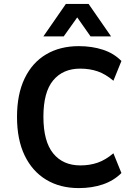

<svg xmlns="http://www.w3.org/2000/svg" viewBox="-20 -951 700 982"><path d="M383 11Q287 11 216 -32Q145 -75 106 -156Q67 -237 67 -353Q67 -469 106 -550Q145 -631 216 -673Q287 -715 383 -715Q451 -715 507 -696.5Q563 -678 601 -639L560 -538Q520 -572 479.5 -586Q439 -600 390 -600Q302 -600 252 -540Q202 -480 202 -354Q202 -228 252 -166.5Q302 -105 391 -105Q439 -105 479.5 -119Q520 -133 560 -167L601 -66Q562 -27 506.5 -8Q451 11 383 11ZM202 -765 317 -931H433L548 -765H443L375 -862L306 -765Z"/></svg>

Font: Nunito Sans 7pt SemiCondensed
Style: Bold
Weight: 700
Width: 4
Designer: Vernon Adams
Foundry: Vernon Adams
Version: Version 3.101;gftools[0.9.27]